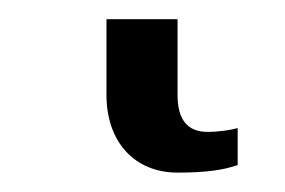

<svg xmlns="http://www.w3.org/2000/svg" viewBox="-20 50 294 198"><path d="M163.1 69.8H89.8V147.9C89.8 196.3 118.7 228 163.1 228C190.9 228 210 225.6 225.1 220.2V182.1C217.8 184.1 206.1 186 193.8 186C173.3 186 163.1 173.3 163.1 147.9Z"/></svg>

Font: Gandom
Style: Regular
Weight: 400
Foundry: DejaVu fonts team - Redesigned by Saber Rastikerdar - Based on Samim Font
Version: Version 0.8